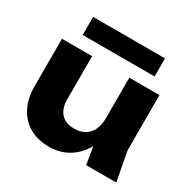

<svg xmlns="http://www.w3.org/2000/svg" viewBox="-173 -943 1123 1127"><g transform="rotate(30 388.5 -379.0)"><path d="M301.8 15.8Q222 15.8 165.4 -17.1Q108.8 -50 78.9 -110.3Q49 -170.6 49 -251.8V-571.4H253.4V-281.4Q253.4 -218 284.3 -184.2Q315.2 -150.4 372.6 -150.4Q415.6 -150.4 444.9 -167.5Q474.2 -184.6 489.9 -217.7Q505.6 -250.8 505.6 -296.6L568.6 -263.8Q557.6 -173.2 519.5 -110.7Q481.4 -48.2 425.3 -16.2Q369.2 15.8 301.8 15.8ZM542.8 0 505.6 -228.6V-571.4H710V-197.2L747.2 0ZM143.2 -651.6V-774.2H630.4V-651.6Z"/></g></svg>

Font: Unbounded
Style: Regular
Weight: 400
Designer: Luke Prowse, Jean-Baptiste Morizot, Fátima Lázaro, Florian Runge
Foundry: NaN
Version: Version 1.701;gftools[0.9.28.dev5+ged2979d]